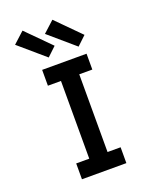

<svg xmlns="http://www.w3.org/2000/svg" viewBox="-167 -1013 883 1105"><g transform="rotate(-20 275.0 -460.5)"><path d="M139 0V-97H219V-573H139V-670H411V-573H331V-97H411V0ZM382 -724 225 -859 293 -921 437 -776ZM199 -724 42 -859 110 -921 254 -776Z"/></g></svg>

Font: Lode
Style: Bold
Weight: 700
Monospace: yes
Designer: Belleve Invis
Foundry: Belleve Invis
Version: Version 29.2.0; ttfautohint (v1.8.3)